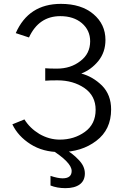

<svg xmlns="http://www.w3.org/2000/svg" viewBox="-20 -769 644 993"><path d="M43.9 -126Q59.6 -131.8 106.4 -151.4Q133.8 -106.4 183.6 -76.2Q234.4 -46.9 289.1 -46.9Q363.3 -46.9 418.9 -86.9Q474.6 -127 474.6 -201.2Q474.6 -273.4 417 -313.5Q358.4 -353.5 277.3 -353.5Q236.3 -353.5 213.9 -351.6Q213.9 -373 213.9 -416Q234.4 -414.1 274.4 -414.1Q345.7 -414.1 395.5 -453.1Q446.3 -491.2 446.3 -555.7Q446.3 -612.3 403.3 -649.4Q360.4 -685.5 292 -685.5Q180.7 -685.5 129.9 -575.2Q107.4 -583 61.5 -597.7Q127.9 -749 294.9 -749Q400.4 -749 462.9 -696.3Q525.4 -643.6 525.4 -562.5Q525.4 -499 488.3 -453.1Q451.2 -408.2 400.4 -388.7Q460 -373 507.8 -326.2Q554.7 -278.3 554.7 -203.1Q554.7 -98.6 478.5 -41Q402.3 17.6 290 17.6Q202.1 17.6 137.7 -23.4Q73.2 -64.5 43.9 -126ZM239.3 1Q257.8 1 313.5 1Q353.5 22.5 385.7 56.6Q418.9 89.8 418.9 127.9Q418.9 165 392.6 184.6Q366.2 204.1 318.4 204.1Q275.4 204.1 241.2 190.4Q241.2 173.8 241.2 140.6Q279.3 153.3 303.7 153.3Q350.6 153.3 350.6 115.2Q350.6 70.3 239.3 1Z"/></svg>

Font: Gothic A1
Style: Regular
Weight: 400
Designer: HanYang I&C Co.,Ltd.
Version: Version 2.50